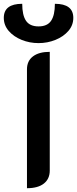

<svg xmlns="http://www.w3.org/2000/svg" viewBox="-59 -982 406 1011"><path d="M83 -617Q83 -661 114.5 -685Q146 -709 203 -709V-84Q203 -40 172 -15.5Q141 9 83 9ZM-39 -888Q-39 -962 58 -962Q58 -902 78 -872.5Q98 -843 144 -843Q190 -843 210 -872.5Q230 -902 230 -962Q327 -962 327 -888Q327 -849 301 -819Q275 -789 233 -772Q191 -755 144 -755Q97 -755 55 -772Q13 -789 -13 -819Q-39 -849 -39 -888Z"/></svg>

Font: K2D SemiBold
Style: Regular
Weight: 600
Designer: Katatrad Aksorn Co.,Ltd.
Foundry: Cadson Demak Co.,Ltd.
Version: Version 1.000; ttfautohint (v1.6)